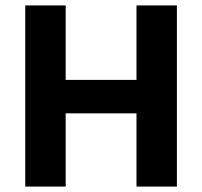

<svg xmlns="http://www.w3.org/2000/svg" viewBox="-20 -687 744 707"><path d="M73 0V-667H221.8V-392.8H482.6V-667H631.4V0H482.6V-269.6H221.8V0Z"/></svg>

Font: Maven Pro VF Beta
Style: Regular
Weight: 400
Designer: Joe Prince
Foundry: Joe Prince
Version: Version 2.002